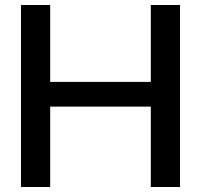

<svg xmlns="http://www.w3.org/2000/svg" viewBox="-20 -749 805 769"><path d="M64 0V-729H181V0ZM584 0V-729H701V0ZM165 -322V-421H600V-322Z"/></svg>

Font: Hubot Sans Medium
Style: Regular
Weight: 500
Designer: Deni Anggara
Foundry: GitHub, Inc., Subsidiary of Microsoft Corporation
Version: Version 2.000